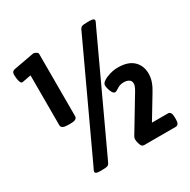

<svg xmlns="http://www.w3.org/2000/svg" viewBox="-159 -851 988 1001"><g transform="rotate(-30 335.0 -350.0)"><path d="M139 -289Q99 -289 99 -311V-611L45 -601Q37 -601 33 -611.5Q29 -622 27.5 -635Q26 -648 26 -657Q26 -676 43 -680L168 -703Q174 -703 184 -698Q194 -693 194 -685V-311Q194 -300 185 -294.5Q176 -289 154 -289ZM162 3Q135 3 135 -9Q135 -13 138 -19.5Q141 -26 146 -36L446 -681Q452 -696 461 -699.5Q470 -703 493 -703H508Q535 -703 535 -691Q535 -687 532 -680.5Q529 -674 524 -664L224 -19Q218 -4 209 -0.5Q200 3 177 3ZM430 0Q416 0 410 -18.5Q404 -37 404 -49Q404 -57 409 -66L516 -244Q530 -266 537 -280Q544 -294 544 -306Q544 -322 531.5 -329.5Q519 -337 502 -337Q478 -337 461.5 -325.5Q445 -314 437 -314Q426 -314 417.5 -335Q409 -356 409 -372Q409 -384 425 -394.5Q441 -405 465 -412Q489 -419 513 -419Q575 -419 606 -389Q637 -359 637 -312Q637 -286 628 -261.5Q619 -237 603 -212L524 -81H620Q641 -81 641 -46V-33Q641 0 620 0Z"/></g></svg>

Font: Asap Condensed ExtraBold
Style: Regular
Weight: 800
Width: 3
Designer: Pablo Cosgaya
Foundry: Omnibus-Type
Version: Version 3.001; ttfautohint (v1.8.4.7-5d5b)